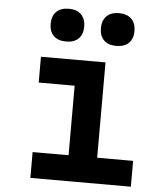

<svg xmlns="http://www.w3.org/2000/svg" viewBox="-58 -913 816 963"><g transform="rotate(5 350.0 -431.0)"><path d="M131 -610H456V-130H637V0H131V-130H312V-480H131ZM250 -697Q209 -697 187 -718.5Q165 -740 165 -779Q165 -818 187 -840Q209 -862 250 -862Q290 -862 312 -840Q334 -818 334 -779Q334 -740 312 -718.5Q290 -697 250 -697ZM502 -697Q462 -697 440 -718.5Q418 -740 418 -779Q418 -818 440 -840Q462 -862 502 -862Q543 -862 565 -840Q587 -818 587 -779Q587 -740 565 -718.5Q543 -697 502 -697Z"/></g></svg>

Font: Martian Mono SemiBold
Style: Regular
Weight: 600
Monospace: yes
Designer: Roman Shamin
Foundry: Evil Martians
Version: Version 1.000; ttfautohint (v1.8.4.7-5d5b)